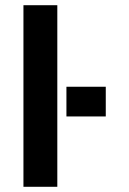

<svg xmlns="http://www.w3.org/2000/svg" viewBox="-20 -717 497 737"><path d="M70 -697H200V0H70ZM386 -384V-270H235V-384Z"/></svg>

Font: Syne Modified
Style: Bold
Weight: 700
Designer: Lucas Descroix
Foundry: Bonjour Monde
Version: Version 2.200